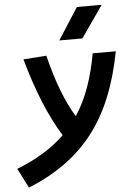

<svg xmlns="http://www.w3.org/2000/svg" viewBox="-122 -843 773 1120"><g transform="rotate(-5 264.5 -282.5)"><path d="M1.5 230.5C329.1 96.2 500.5 -127.4 575.2 -517.6H439.9C414.1 -374 373 -256.8 309.6 -160.6C253.4 -252.9 206.5 -374.5 169.4 -527.3L34.2 -517.6C87.4 -327.6 149.9 -175.3 223.6 -57.1C151.4 13.2 59.6 69.8 -57.1 115.7ZM252.4 -609.4H387.7L516.6 -794.9H371.6Z"/></g></svg>

Font: Cascadia Code
Style: Bold Italic
Weight: 700
Italic angle: -10°
Monospace: yes
Designer: Aaron Bell
Foundry: Saja Typeworks
Version: Version 2404.023